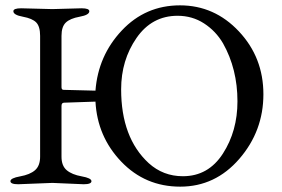

<svg xmlns="http://www.w3.org/2000/svg" viewBox="-20 -684 1055 718"><path d="M293 5 176 0 48 5Q19 5 19 -6.5Q19 -18 55.5 -24.5Q92 -31 111 -47.5Q130 -64 130 -98V-550Q130 -585 115.5 -600Q101 -615 65.5 -621.5Q30 -628 30 -642Q30 -653 59 -653L176 -650L285 -653Q314 -653 314 -642Q314 -628 278 -621.5Q242 -615 226 -599.5Q210 -584 210 -550V-358Q210 -348 218 -348L337 -345Q347 -476 435.5 -570Q524 -664 653 -664Q782 -664 873.5 -566.5Q965 -469 965 -331.5Q965 -194 875 -90Q785 14 654 14Q523 14 433.5 -79.5Q344 -173 337 -304L220 -300Q210 -300 210 -288V-98Q210 -64 229.5 -47.5Q249 -31 285.5 -24.5Q322 -18 322 -6.5Q322 5 293 5ZM644 -625Q548 -625 490.5 -542Q433 -459 433 -350Q433 -169 536 -74Q590 -25 664 -25Q759 -25 813.5 -109.5Q868 -194 868 -305Q868 -426 814 -522Q787 -568 743 -596.5Q699 -625 644 -625Z"/></svg>

Font: EB Garamond
Style: Regular
Weight: 400
Version: Version 0.012